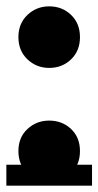

<svg xmlns="http://www.w3.org/2000/svg" viewBox="-24 -572 310 605"><path d="M131 -358Q91 -358 62.5 -385Q34 -412 34 -455Q34 -498 62.5 -525Q91 -552 131 -552Q172 -552 200 -525Q228 -498 228 -455Q228 -412 200 -385Q172 -358 131 -358ZM131 2Q91 2 62.5 -25.5Q34 -53 34 -96Q34 -139 62.5 -165.5Q91 -192 131 -192Q172 -192 200 -165.5Q228 -139 228 -96Q228 -53 200 -25.5Q172 2 131 2ZM-4 13V-53H266V13Z"/></svg>

Font: Montserrat Underline Thin
Style: Bold
Weight: 700
Version: Version 9.000